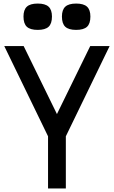

<svg xmlns="http://www.w3.org/2000/svg" viewBox="-20 -1059 640 1079"><path d="M250 0V-293L4 -800H113L300 -418L487 -800H596L350 -293V0ZM408 -891Q366 -891 347 -908.5Q328 -926 328 -966Q328 -1004 347 -1021.5Q366 -1039 408 -1039Q450 -1039 469 -1021.5Q488 -1004 488 -966Q488 -926 469 -908.5Q450 -891 408 -891ZM192 -891Q150 -891 131 -908.5Q112 -926 112 -966Q112 -1004 131 -1021.5Q150 -1039 192 -1039Q234 -1039 253 -1021.5Q272 -1004 272 -966Q272 -926 253 -908.5Q234 -891 192 -891Z"/></svg>

Font: Victor Mono Thin
Style: Regular
Weight: 100
Monospace: yes
Designer: Rune Bjørnerås
Version: Version 1.561;gftools[0.9.30]